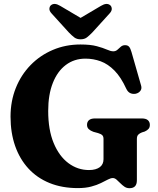

<svg xmlns="http://www.w3.org/2000/svg" viewBox="-20 -946 812 984"><path d="M681.5 -22.5Q681.5 -1.5 672 8.5Q662.5 18.5 643.5 18.5Q629 18.5 617.8 10.8Q606.5 3 596.5 -7.2Q586.5 -17.5 577.2 -25.5Q568 -33.5 558 -33.5Q547.5 -33.5 532.8 -25.8Q518 -18 497.2 -7.8Q476.5 2.5 447.5 10.2Q418.5 18 379 18Q298 18 234 -8Q170 -34 125.5 -82.5Q81 -131 57.5 -198.2Q34 -265.5 34 -348.5Q34 -427.5 61 -495Q88 -562.5 136.8 -612.5Q185.5 -662.5 250.8 -690.2Q316 -718 392.5 -718Q444 -718 476.2 -709.2Q508.5 -700.5 528 -691.8Q547.5 -683 560.5 -683Q573 -683 581.8 -691Q590.5 -699 599.5 -706.8Q608.5 -714.5 621 -714.5Q634.5 -714.5 641.5 -706.5Q648.5 -698.5 654 -679L703 -508Q708 -492 699.5 -480.5Q691 -469 675 -465.5Q660 -463 647.5 -468.8Q635 -474.5 627 -491.5Q600 -550.5 566.8 -584.2Q533.5 -618 496 -631.8Q458.5 -645.5 418 -645.5Q360.5 -645.5 317.5 -613.2Q274.5 -581 250.8 -521Q227 -461 227 -377.5Q227 -280.5 255 -213Q283 -145.5 330.5 -110Q378 -74.5 436 -74.5Q454.5 -74.5 468.5 -78.5Q482.5 -82.5 491.8 -89.5Q501 -96.5 505.8 -106.8Q510.5 -117 510.5 -130V-234Q510.5 -247 504 -253.2Q497.5 -259.5 482.5 -264L458.5 -270.5Q443.5 -276 434.8 -284.2Q426 -292.5 426 -306Q426 -321.5 436 -330.2Q446 -339 467.5 -339H706Q728 -339 738 -330Q748 -321 748 -306Q748 -293.5 741.5 -285.8Q735 -278 722 -272L707.5 -267.5Q695.5 -263 688.5 -255.8Q681.5 -248.5 681.5 -234ZM431.5 -831.5 288.5 -916Q258.5 -934 241 -919Q234 -913 233.2 -901.5Q232.5 -890 244 -877.5L332.5 -780Q348 -764 360.8 -754.2Q373.5 -744.5 393 -744.5Q412.5 -744.5 425.2 -754.2Q438 -764 453.5 -780L542 -877.5Q553.5 -890 552.8 -901.5Q552 -913 545 -919Q527.5 -934 497.5 -916L354.5 -831.5Z"/></svg>

Font: Fraunces 28pt Soft Wonky
Style: Bold
Weight: 700
Version: Version 1.000;[b76b70a41]